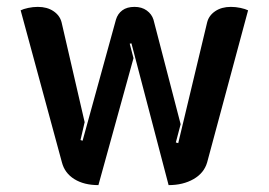

<svg xmlns="http://www.w3.org/2000/svg" viewBox="-20 -529 781 558"><path d="M160 -57 40 -499Q48 -503 62 -506Q76 -509 90 -509Q117 -509 135.5 -496.5Q154 -484 159 -464L226 -174L214 -122L220 -120L317 -472Q322 -489 335.5 -499Q349 -509 371 -509Q392 -509 406.5 -498.5Q421 -488 426 -472L505 -168L491 -115L498 -113L582 -464Q587 -484 605.5 -496.5Q624 -509 651 -509Q665 -509 679 -506Q693 -503 701 -499L582 -57Q573 -26 542.5 -8.5Q512 9 470 9L362 -403L357 -402L368 -360L266 9Q224 9 196 -8.5Q168 -26 160 -57Z"/></svg>

Font: K2D SemiBold
Style: Regular
Weight: 600
Designer: Katatrad Aksorn Co.,Ltd.
Foundry: Cadson Demak Co.,Ltd.
Version: Version 1.000; ttfautohint (v1.6)